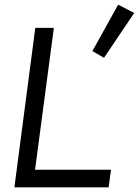

<svg xmlns="http://www.w3.org/2000/svg" viewBox="-20 -806 598 827"><path d="M132 -686H212L131 -75H458L448 1H42ZM489 -786 558 -750 428 -557 378 -586Z"/></svg>

Font: Bellota
Style: Bold Italic
Weight: 700
Italic angle: -7.5°
Designer: Kemie Guaida
Foundry: Kemie Guaida
Version: Version 4.001